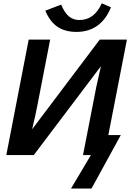

<svg xmlns="http://www.w3.org/2000/svg" viewBox="-20 -924 776 1144"><path d="M436 -733.9Q366.7 -733.9 321.5 -765.1Q276.4 -796.4 250 -860.4L344.2 -896.5Q365.7 -846.2 391.8 -825.4Q418 -804.7 452.6 -804.7Q497.6 -804.7 530.8 -829.6Q564 -854.5 586.4 -904.3L641.1 -880.4Q611.8 -807.6 559.8 -770.8Q507.8 -733.9 436 -733.9ZM699.7 -119.1 525.4 199.2H403.3L521.5 0H474.6L553.7 -405.8Q560.5 -437 567.6 -467.8Q574.7 -498.5 581.5 -529.8L181.2 0H17.6L150.9 -688H278.8L201.2 -288.1Q196.3 -262.2 188.7 -228.5Q181.2 -194.8 171.4 -153.8L574.2 -688H736.3L625.5 -119.1Z"/></svg>

Font: Arimo
Style: Italic
Weight: 400
Italic angle: -12°
Designer: Steve Matteson
Foundry: Monotype Imaging Inc.
Version: Version 1.33